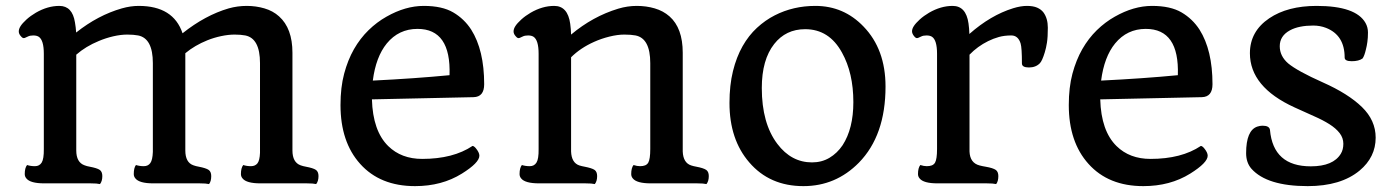

<svg xmlns="http://www.w3.org/2000/svg" viewBox="-20 -615 4686 644"><path d="M315.4 2.4Q305.7 0 284.2 0H128.4Q81.5 0 68.4 -16.6Q63 -22.9 63 -31.2Q63 -51.8 70.8 -61.5Q82.5 -57.6 97.4 -57.6Q112.3 -57.6 119.9 -69.8Q127.4 -82 127 -115.2V-434.6Q127 -480.5 109.9 -491.7Q103 -496.1 91.8 -496.1Q80.6 -496.1 74 -492.7Q67.4 -489.3 63.2 -487.8Q59.1 -486.3 56.2 -488Q53.2 -489.7 50.3 -493.2Q43 -501 43 -509.5Q43 -518.1 49.1 -527.6Q55.2 -537.1 68.8 -549.6Q82.5 -562 100.1 -572.3Q139.6 -595.2 179.2 -595.2Q222.7 -595.2 231.4 -540Q234.4 -523.4 235.4 -505.9Q308.6 -564 388.7 -586.9Q418 -595.2 445.3 -595.2Q561.5 -595.2 592.3 -503.4Q668.5 -564 747.1 -586.9Q776.9 -595.2 807.6 -595.2Q838.4 -595.2 866.9 -586.9Q895.5 -578.6 916 -560.1Q960.9 -520 960.9 -438V-110.4Q960.9 -70.3 988.3 -60.5Q996.1 -57.6 1006.8 -55.7Q1017.6 -53.7 1026.4 -51Q1035.2 -48.3 1040 -44.9Q1048.3 -38.6 1048.3 -24.4Q1048.3 -7.3 1040.5 2.4Q1030.8 0 1009.3 0H853.5Q806.6 0 793.5 -16.6Q788.1 -22.9 788.1 -31.2Q788.1 -51.8 795.9 -61.5Q807.6 -57.6 821.8 -57.6Q835.9 -57.6 843.5 -67.1Q851.1 -76.7 852.1 -102.5V-403.3Q852.1 -486.3 802.7 -496.1Q787.6 -499 766.8 -499Q746.1 -499 721.9 -493.9Q697.8 -488.8 675.8 -480Q633.3 -462.9 601.6 -436.5V-110.4Q601.6 -69.8 628.9 -60.5Q636.7 -57.6 647.5 -55.7Q658.2 -53.7 666.7 -51Q675.3 -48.3 680.2 -44.9Q688.5 -38.6 688.5 -24.4Q688.5 -6.8 681.2 2.4Q671.4 0 649.9 0H494.1Q447.3 0 434.1 -16.6Q428.7 -22.9 428.7 -31.2Q428.7 -52.2 436 -61.5Q448.2 -57.6 462.4 -57.6Q476.6 -57.6 484.1 -67.9Q491.7 -78.1 492.7 -105.5V-403.3Q492.7 -486.3 443.4 -496.1Q428.2 -499 406.7 -499Q385.3 -499 359.9 -493.2Q334.5 -487.3 311.5 -477.5Q267.6 -459.5 235.8 -431.6V-110.4Q235.8 -70.3 263.7 -60.5Q271 -57.6 281.7 -55.7Q292.5 -53.7 301.3 -51Q310.1 -48.3 314.9 -44.9Q323.2 -38.6 323.2 -24.4Q323.2 -7.3 315.4 2.4Z M1122.1 -262.7Q1122.1 -321.8 1134.3 -367.7Q1146.5 -413.6 1167.2 -450Q1188 -486.3 1216.1 -513.7Q1244.1 -541 1276.4 -559.1Q1339.8 -595.2 1401.4 -595.2Q1462.9 -595.2 1500 -573.5Q1537.1 -551.8 1560.5 -515.6Q1604 -446.8 1604 -332.5Q1604 -290 1568.4 -289.1L1227.5 -281.7Q1230.5 -175.8 1282.2 -125Q1326.2 -82 1396 -82Q1500 -82 1564.9 -125.5Q1569.3 -125.5 1575.7 -118.2Q1587.9 -103.5 1587.9 -92.8Q1587.9 -69.3 1529.3 -32.7Q1461.9 9.3 1372.1 9.3Q1254.9 9.3 1188 -65.4Q1122.1 -138.7 1122.1 -262.7ZM1230.5 -344.7Q1371.1 -351.6 1487.8 -362.8Q1493.2 -518.1 1380.4 -518.1Q1317.4 -518.1 1277.3 -469.2Q1240.7 -424.3 1230.5 -344.7Z M1975.1 2.4Q1965.3 0 1943.8 0H1788.1Q1741.2 0 1728 -16.6Q1722.7 -22.9 1722.7 -31.2Q1722.7 -51.8 1730.5 -61.5Q1742.2 -57.6 1757.1 -57.6Q1772 -57.6 1779.5 -69.8Q1787.1 -82 1786.6 -115.2V-434.6Q1786.6 -480.5 1769.5 -491.7Q1762.7 -496.1 1751.5 -496.1Q1740.2 -496.1 1733.6 -492.7Q1727.1 -489.3 1722.9 -487.8Q1718.8 -486.3 1715.8 -488Q1712.9 -489.7 1710 -493.2Q1702.6 -501 1702.6 -509.5Q1702.6 -518.1 1708.7 -527.6Q1714.8 -537.1 1728.5 -549.6Q1742.2 -562 1759.8 -572.3Q1799.3 -595.2 1838.9 -595.2Q1884.3 -595.2 1892.6 -535.2Q1895 -517.6 1895.5 -499Q1968.3 -560.1 2053.7 -585.9Q2084.5 -595.2 2116 -595.2Q2147.5 -595.2 2176 -586.9Q2204.6 -578.6 2225.6 -560.1Q2270 -521 2270 -438V-106.9Q2271.5 -68.8 2298.3 -60.1Q2305.7 -57.6 2316.4 -55.7Q2327.1 -53.7 2335.7 -51Q2344.2 -48.3 2349.1 -44.9Q2357.4 -38.6 2357.4 -24.4Q2357.4 -7.3 2349.6 2.4Q2339.8 0 2318.4 0H2162.6Q2115.7 0 2102.5 -16.6Q2097.2 -22.9 2097.2 -31.2Q2097.2 -51.8 2105 -61.5Q2116.7 -57.6 2126.7 -57.6Q2136.7 -57.6 2143.6 -60.3Q2150.4 -63 2154.3 -69.3Q2161.1 -81.1 2161.1 -115.2V-403.3Q2161.1 -486.3 2111.8 -496.1Q2096.7 -499 2074 -499Q2051.3 -499 2023.9 -492.2Q1996.6 -485.4 1972.7 -474.6Q1926.8 -454.1 1895.5 -422.9V-106.9Q1897 -68.8 1923.3 -60.1Q1931.2 -57.6 1941.7 -55.7Q1952.1 -53.7 1960.9 -51Q1969.7 -48.3 1974.6 -44.9Q1982.9 -38.6 1982.9 -24.4Q1982.9 -7.3 1975.1 2.4Z M2426.8 -269.5Q2426.8 -329.1 2438.5 -376.5Q2450.2 -423.8 2470.7 -460Q2491.2 -496.1 2519 -521.7Q2546.9 -547.4 2578.6 -563.5Q2640.6 -595.2 2714.8 -595.2Q2810.1 -595.2 2876.5 -525.9Q2950.2 -449.7 2950.2 -324.7Q2950.2 -160.6 2860.8 -69.3Q2783.2 9.3 2674.8 9.3Q2561.5 9.3 2493.2 -70.3Q2426.8 -147 2426.8 -269.5ZM2703.6 -70.3Q2736.3 -70.3 2762.2 -85.7Q2788.1 -101.1 2806.2 -127.9Q2842.3 -183.6 2842.3 -272.5Q2842.3 -370.1 2804.2 -438.5Q2761.2 -517.1 2680.7 -517.1Q2615.7 -517.1 2576.7 -467.3Q2535.2 -414.6 2535.2 -319.8Q2535.2 -201.2 2587.4 -132.3Q2634.3 -70.3 2703.6 -70.3Z M3321.3 2.4Q3311 0 3290 0H3124.5Q3077.6 0 3064.5 -16.6Q3059.1 -22.9 3059.1 -31.2Q3059.1 -51.8 3066.9 -61.5Q3078.6 -57.6 3088.6 -57.6Q3098.6 -57.6 3105.5 -60.3Q3112.3 -63 3116.2 -69.3Q3123 -81.1 3123 -115.2V-434.6Q3123 -480.5 3106 -491.7Q3099.1 -496.1 3087.9 -496.1Q3076.7 -496.1 3070.1 -492.7Q3063.5 -489.3 3059.3 -487.8Q3055.2 -486.3 3052.2 -488Q3049.3 -489.7 3046.4 -493.2Q3039.1 -502 3039.1 -510Q3039.1 -518.1 3045.2 -527.6Q3051.3 -537.1 3064.9 -549.6Q3078.6 -562 3096.2 -572.3Q3135.7 -595.2 3175.3 -595.2Q3220.2 -595.2 3228.5 -536.6Q3231 -519.5 3231.4 -501Q3302.7 -564 3378.4 -587.4Q3403.8 -595.2 3424.6 -595.2Q3445.3 -595.2 3458.7 -589.4Q3472.2 -583.5 3480 -573.2Q3494.6 -553.2 3494.6 -522Q3494.6 -490.7 3491.7 -472.2Q3488.8 -453.6 3484.4 -439.5Q3475.6 -410.6 3467.8 -402.8Q3454.1 -388.7 3431.2 -388.7Q3407.7 -388.7 3407.7 -402.3Q3407.7 -454.6 3403.3 -469.2Q3395 -496.1 3372.1 -496.1Q3349.1 -496.1 3330.6 -491Q3312 -485.8 3294.4 -477.1Q3258.8 -459.5 3231.9 -431.6V-106.9Q3233.4 -68.4 3265.6 -60.1Q3274.9 -57.6 3286.6 -55.7Q3298.3 -53.7 3306.9 -51Q3315.4 -48.3 3320.3 -44.9Q3328.6 -38.6 3328.6 -24.4Q3328.6 -6.8 3321.3 2.4Z M3564.9 -262.7Q3564.9 -321.8 3577.1 -367.7Q3589.4 -413.6 3610.1 -450Q3630.9 -486.3 3658.9 -513.7Q3687 -541 3719.2 -559.1Q3782.7 -595.2 3844.2 -595.2Q3905.8 -595.2 3942.9 -573.5Q3980 -551.8 4003.4 -515.6Q4046.9 -446.8 4046.9 -332.5Q4046.9 -290 4011.2 -289.1L3670.4 -281.7Q3673.3 -175.8 3725.1 -125Q3769 -82 3838.9 -82Q3942.9 -82 4007.8 -125.5Q4012.2 -125.5 4018.6 -118.2Q4030.8 -103.5 4030.8 -92.8Q4030.8 -69.3 3972.2 -32.7Q3904.8 9.3 3814.9 9.3Q3697.8 9.3 3630.9 -65.4Q3564.9 -138.7 3564.9 -262.7ZM3673.3 -344.7Q3814 -351.6 3930.7 -362.8Q3936 -518.1 3823.2 -518.1Q3760.3 -518.1 3720.2 -469.2Q3683.6 -424.3 3673.3 -344.7Z M4490.2 -421.9Q4490.2 -497.1 4427.7 -521.5Q4407.7 -529.3 4384.5 -529.3Q4361.3 -529.3 4341.6 -525.4Q4321.8 -521.5 4306.6 -513.2Q4272.5 -494.6 4272.5 -460Q4272.5 -426.8 4300.8 -402.3Q4332 -376.5 4417 -338.6Q4502 -300.8 4548.1 -256.1Q4594.2 -211.4 4594.2 -153.3Q4594.2 -87.9 4540.5 -43Q4477.5 9.3 4366.2 9.3Q4230 9.3 4177.7 -48.8Q4159.7 -69.3 4159.7 -101.1Q4159.7 -177.7 4197.3 -190.4Q4206.5 -193.4 4214.8 -193.4Q4237.8 -193.4 4239.7 -179.2Q4250.5 -57.1 4376.5 -57.1Q4452.1 -57.1 4477.5 -99.6Q4485.8 -113.3 4485.8 -132.8Q4485.8 -152.3 4473.4 -168.5Q4460.9 -184.6 4439 -198.5Q4417 -212.4 4386.7 -225.6L4321.8 -254.9Q4172.4 -323.2 4172.4 -436.5Q4172.4 -509.8 4237.3 -553.7Q4298.8 -595.2 4396 -595.2Q4527.8 -595.2 4560.1 -538.1Q4568.4 -523.4 4568.4 -505.9Q4568.4 -488.3 4566.4 -474.4Q4564.5 -460.4 4561.5 -449.2Q4556.6 -427.7 4550.3 -418.9Q4537.6 -409.7 4513.9 -409.7Q4490.2 -409.7 4490.2 -421.9Z"/></svg>

Font: Quando
Style: Regular
Weight: 400
Version: Version 1.002